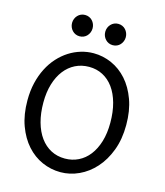

<svg xmlns="http://www.w3.org/2000/svg" viewBox="-135 -1034 982 1146"><g transform="rotate(15 356.5 -460.5)"><path d="M654.3 -361.3Q654.3 -273.4 628.2 -204.1Q602.1 -134.8 558.8 -86.7Q515.6 -38.6 460.4 -13.2Q405.3 12.2 346.7 12.2Q287.6 12.2 233.4 -11.7Q179.2 -35.6 137.7 -82Q96.2 -128.4 71.3 -196Q46.4 -263.7 46.4 -351.6Q46.4 -410.2 58.3 -460.4Q70.3 -510.7 91.6 -552.2Q112.8 -593.8 142.1 -626Q171.4 -658.2 205.8 -680.2Q240.2 -702.1 278.6 -713.6Q316.9 -725.1 356.4 -725.1Q414.6 -725.1 468.5 -701.2Q522.5 -677.2 563.7 -630.9Q605 -584.5 629.6 -516.8Q654.3 -449.2 654.3 -361.3ZM559.1 -349.1Q559.1 -416.5 544.2 -470.5Q529.3 -524.4 502 -562Q474.6 -599.6 436.3 -619.6Q397.9 -639.6 351.6 -639.6Q305.2 -639.6 266.6 -620.4Q228 -601.1 200.2 -565.2Q172.4 -529.3 157 -478.3Q141.6 -427.2 141.6 -363.8Q141.6 -296.9 156.5 -243.2Q171.4 -189.5 199 -151.6Q226.6 -113.8 265.1 -93.5Q303.7 -73.2 351.6 -73.2Q396.5 -73.2 434.6 -92Q472.7 -110.8 500.2 -146.2Q527.8 -181.6 543.5 -232.9Q559.1 -284.2 559.1 -349.1ZM184.1 -866.7Q184.1 -880.4 189 -892.3Q193.8 -904.3 202.4 -913.3Q210.9 -922.4 222.4 -927.5Q233.9 -932.6 247.6 -932.6Q261.2 -932.6 272.9 -927.5Q284.7 -922.4 293 -913.3Q301.3 -904.3 306.2 -892.3Q311 -880.4 311 -866.7Q311 -853 306.2 -841.1Q301.3 -829.1 293 -820.1Q284.7 -811 272.9 -805.9Q261.2 -800.8 247.6 -800.8Q233.9 -800.8 222.4 -805.9Q210.9 -811 202.4 -820.1Q193.8 -829.1 189 -841.1Q184.1 -853 184.1 -866.7ZM389.2 -866.7Q389.2 -880.4 394 -892.3Q398.9 -904.3 407.5 -913.3Q416 -922.4 427.5 -927.5Q439 -932.6 452.6 -932.6Q466.3 -932.6 478 -927.5Q489.7 -922.4 498 -913.3Q506.3 -904.3 511.2 -892.3Q516.1 -880.4 516.1 -866.7Q516.1 -853 511.2 -841.1Q506.3 -829.1 498 -820.1Q489.7 -811 478 -805.9Q466.3 -800.8 452.6 -800.8Q439 -800.8 427.5 -805.9Q416 -811 407.5 -820.1Q398.9 -829.1 394 -841.1Q389.2 -853 389.2 -866.7Z"/></g></svg>

Font: Andika
Style: Regular
Weight: 400
Designer: Victor Gaultney, Annie Olsen, Julie Remington, Don Collingsworth, Eric Hays
Foundry: SIL International
Version: Version 1.001